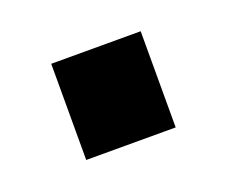

<svg xmlns="http://www.w3.org/2000/svg" viewBox="-42 -185 285 242"><g transform="rotate(-20 101.0 -64.5)"><path d="M41 0H161V-129H41Z"/></g></svg>

Font: FREAK Grotesk Next
Style: Bold
Weight: 700
Width: 3
Designer: La Scuola Open Source
Foundry: La Scuola Open Source
Version: Version 1.000;PS 1.0;hotconv 1.0.72;makeotf.lib2.5.5900